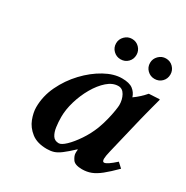

<svg xmlns="http://www.w3.org/2000/svg" viewBox="-149 -748 854 882"><g transform="rotate(30 278.5 -307.0)"><path d="M340 -39Q340 -42 340 -48Q340 -54 341 -58L339 -59Q308 -30 288 -15Q268 0 252 5Q236 10 216 10Q164 10 133.5 -14Q103 -38 90.5 -71Q78 -104 78 -132Q78 -191 104.5 -246.5Q131 -302 173 -346.5Q215 -391 263 -417.5Q311 -444 354 -444Q393 -444 412 -429.5Q431 -415 438 -392Q455 -404 469 -417Q483 -430 495 -444L550 -447Q552 -447 552 -444Q552 -444 548.5 -430.5Q545 -417 539.5 -397Q534 -377 529 -356.5Q524 -336 520 -321L473 -125Q466 -96 466 -83Q466 -67 475 -67Q490 -67 532 -105L557 -82Q522 -47 497 -27Q472 -7 450 1.5Q428 10 402 10Q364 10 352 -8Q340 -26 340 -39ZM373 -195Q383 -222 390 -250Q397 -278 400.5 -300.5Q404 -323 404 -331Q404 -360 391.5 -382.5Q379 -405 357 -405Q327 -405 299 -380.5Q271 -356 248.5 -317Q226 -278 213 -234Q200 -190 200 -151Q200 -124 203.5 -98.5Q207 -73 217.5 -56.5Q228 -40 250 -40Q264 -40 286.5 -61.5Q309 -83 333 -118.5Q357 -154 373 -195ZM249 -570Q249 -592 265 -608Q281 -624 303 -624Q326 -624 341.5 -608Q357 -592 357 -570Q357 -547 341.5 -531.5Q326 -516 303 -516Q281 -516 265 -531.5Q249 -547 249 -570ZM429 -570Q429 -592 445 -608Q461 -624 483 -624Q506 -624 521.5 -608Q537 -592 537 -570Q537 -547 521.5 -531.5Q506 -516 483 -516Q461 -516 445 -531.5Q429 -547 429 -570Z"/></g></svg>

Font: Libertinus Serif SemiBold
Style: Italic
Weight: 600
Italic angle: -11.5°
Designer: Philipp H. Poll, Khaled Hosny
Foundry: Caleb Maclennan
Version: Version 7.051;RELEASE